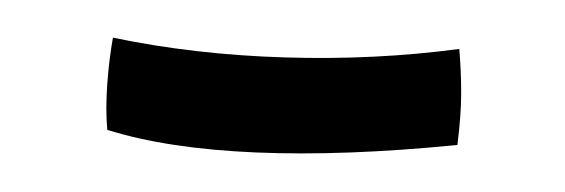

<svg xmlns="http://www.w3.org/2000/svg" viewBox="-20 -718 300 102"><path d="M223 -641Q163 -635 116 -637Q69 -639 37 -649Q36 -660 37 -673.5Q38 -687 40 -698Q83 -689 131 -687.5Q179 -686 224 -692Q225 -680 225 -668.5Q225 -657 223 -641Z"/></svg>

Font: Atma Light
Style: Regular
Weight: 300
Designer: Gregori Vincens, Jeremie Hornus, Riccardo Olocco, Yoann Minet.
Foundry: black foundry
Version: Version 1.102;PS 1.100;hotconv 1.0.86;makeotf.lib2.5.63406